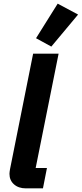

<svg xmlns="http://www.w3.org/2000/svg" viewBox="-20 -1035 449 1055"><path d="M216 0H122Q82 0 57 -22Q32 -44 32 -80Q32 -86 33 -92Q34 -98 35 -105L162 -740H302L176 -112H238ZM409 -955 262 -779 178 -825 297 -1015Z"/></svg>

Font: IBM Plex Sans Var
Style: Italic
Weight: 400
Italic angle: -11.31°
Designer: Mike Abbink, Paul van der Laan, Pieter van Rosmalen
Foundry: Bold Monday
Version: Version 1.001